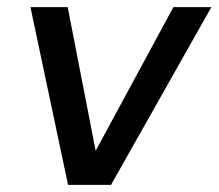

<svg xmlns="http://www.w3.org/2000/svg" viewBox="-20 -516 610 536"><path d="M170 0 65 -496H169L247 -95L464 -496H570L290 0Z"/></svg>

Font: DM Sans 24pt Medium
Style: Italic
Weight: 500
Italic angle: -10°
Designer: Colophon Foundry, Jonny Pinhorn
Foundry: Colophon Foundry
Version: Version 4.004;gftools[0.9.30]